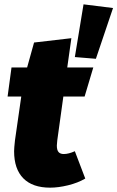

<svg xmlns="http://www.w3.org/2000/svg" viewBox="-20 -845 541 885"><path d="M365 -825 501 -808 422 -574 325 -582ZM244 -198Q242 -180 242 -174Q242 -153 250 -144Q258 -135 274 -135Q296 -135 325 -148L373 -22Q339 -2 294 9Q249 20 211 20Q130 20 87.5 -23Q45 -66 45 -148Q45 -162 49 -198L78 -400H15L33 -534H105L137 -649L309 -669L290 -534H410L370 -400H272Z"/></svg>

Font: Fira Sans Black
Style: Italic
Weight: 900
Italic angle: -8°
Designer: Carrois Corporate & Edenspiekermann AG
Foundry: Carrois Corporate GbR & Edenspiekermann AG
Version: Version 4.203